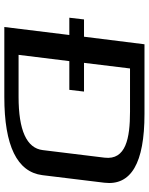

<svg xmlns="http://www.w3.org/2000/svg" viewBox="80 -769 689 889"><g transform="rotate(90 424.5 -324.5)"><path d="M142 -301 105 0H429C655 0 776 -59 791 -176L826 -463C841 -587 735 -649 508 -649H185L150 -369H70L62 -301ZM710 -464 675 -178C666 -103 583 -66 428 -66H234L263 -301H396L404 -369H271L297 -582H497C620 -582 722 -563 710 -464Z"/></g></svg>

Font: Gamestation Extended
Style: Italic
Weight: 400
Width: 7
Designer: Jonas Hecksher
Foundry: Jonas Hecksher, Playtypeª, e-types AS
Version: Version 1.003